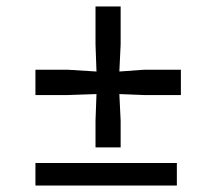

<svg xmlns="http://www.w3.org/2000/svg" viewBox="-20 -576 672 596"><path d="M276.5 -118.5V-201.5L279.5 -284L191 -281H90V-359.5H191L279.5 -354L276.5 -438.5V-556H354.5V-438.5L350.5 -354L426.5 -359.5H541.5V-281H426.5L350.5 -284L354.5 -201.5V-118.5ZM90 0V-70H529V0Z"/></svg>

Font: Merriweather 20pt Medium
Style: Regular
Weight: 500
Version: Version 2.100